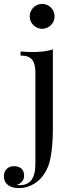

<svg xmlns="http://www.w3.org/2000/svg" viewBox="-84 -780 371 988"><path d="M196.8 -695.8Q196.8 -678.7 188.2 -664.1Q179.7 -649.4 164.8 -640.6Q149.9 -631.8 132.8 -631.8Q115.7 -631.8 101.1 -640.6Q86.4 -649.4 77.6 -664.1Q68.8 -678.7 68.8 -695.8Q68.8 -712.9 77.6 -727.8Q86.4 -742.7 101.1 -751.2Q115.7 -759.8 132.8 -759.8Q149.9 -759.8 164.8 -751.2Q179.7 -742.7 188.2 -727.8Q196.8 -712.9 196.8 -695.8ZM134.8 127Q111.8 156.7 79.3 172.4Q46.9 188 14.2 188Q-21 188 -42 172.9Q-64 156.2 -64 127Q-64 104 -49.6 89.6Q-35.2 75.2 -12.2 75.2Q11.7 75.2 25.9 87.4Q40 99.6 40 124Q40 158.2 2 171.9Q7.8 172.9 19 172.9Q53.7 172.9 75.2 149.9Q98.1 121.1 98.1 64.9V-405.8Q98.1 -452.1 81.3 -473.1Q64.5 -494.1 22 -494.1V-515.1Q53.2 -512.2 84 -512.2Q147.5 -512.2 188 -525.9V-115.2Q188 -33.7 177 27.1Q166 87.9 134.8 127Z"/></svg>

Font: TypoPRO Playfair Display
Style: Regular
Weight: 400
Designer: Claus Eggers Sørensen
Foundry: Claus Eggers Sørensen
Version: Version 1.004;PS 001.004;hotconv 1.0.70;makeotf.lib2.5.58329